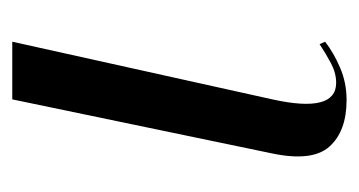

<svg xmlns="http://www.w3.org/2000/svg" viewBox="-156 -420 585 313"><g transform="rotate(-90 136.5 -263.5)"><path d="M130 9Q79 9 54 -19Q29 -47 43 -113L131 -536H225L131 -112Q108 -8 158 -8Q174 -8 190 -16.5Q206 -25 221 -35L225 -26Q207 -12 182.5 -1.5Q158 9 130 9Z"/></g></svg>

Font: Noto Serif Display Condensed
Style: Italic
Weight: 400
Width: 3
Italic angle: -12°
Designer: Monotype Design Team
Foundry: Monotype Imaging Inc.
Version: Version 2.009